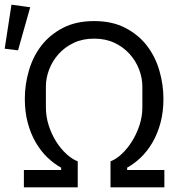

<svg xmlns="http://www.w3.org/2000/svg" viewBox="-44 -800 780 820"><path d="M33 -585 -24 -592 5 -780 85 -769ZM58 -74H217V-84Q186 -101 158 -128Q130 -155 108.5 -192Q87 -229 74.5 -275.5Q62 -322 62 -378Q62 -439 79.5 -499Q97 -559 133 -605.5Q169 -652 225 -681Q281 -710 358 -710Q435 -710 491 -681Q547 -652 583 -605.5Q619 -559 636.5 -499Q654 -439 654 -378Q654 -322 641.5 -275.5Q629 -229 607.5 -192Q586 -155 558 -128Q530 -101 499 -84V-74H658V0H428V-111Q452 -120 476 -142.5Q500 -165 519.5 -196Q539 -227 551.5 -264.5Q564 -302 564 -341V-431Q564 -467 550 -503.5Q536 -540 509.5 -569.5Q483 -599 445 -617Q407 -635 358 -635Q309 -635 271 -617Q233 -599 206.5 -569.5Q180 -540 166 -503.5Q152 -467 152 -431V-341Q152 -302 164 -264.5Q176 -227 195.5 -196Q215 -165 239.5 -142.5Q264 -120 288 -111V0H58Z"/></svg>

Font: IBM Plex Sans
Style: Regular
Weight: 400
Designer: Mike Abbink, Paul van der Laan, Pieter van Rosmalen
Foundry: Bold Monday
Version: Version 3.005